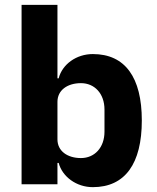

<svg xmlns="http://www.w3.org/2000/svg" viewBox="-20 -760 648 792"><path d="M69 0H217V-88H222C237 -31 295 12 363 12C496 12 565 -85 565 -263C565 -441 496 -537 363 -537C295 -537 237 -495 222 -437H217V-740H69ZM314 -108C258 -108 217 -137 217 -185V-340C217 -388 258 -417 314 -417C370 -417 411 -374 411 -308V-217C411 -151 370 -108 314 -108Z"/></svg>

Font: LVC Sans
Style: Bold
Weight: 700
Designer: Mike Abbink, Paul van der Laan, Pieter van Rosmalen
Foundry: Bold Monday
Version: Version 3.0